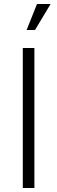

<svg xmlns="http://www.w3.org/2000/svg" viewBox="-20 -940 286 960"><path d="M94 0H152V-700H94ZM113 -790H155L233 -920H165Z"/></svg>

Font: Uncut Sans Light
Style: Regular
Weight: 300
Designer: Kasper Nordkvist
Foundry: UNCUT.wtf
Version: Version 1.304;Glyphs 3.2 (3246)